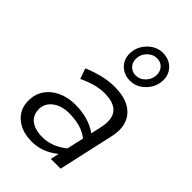

<svg xmlns="http://www.w3.org/2000/svg" viewBox="-236 -887 988 988"><g transform="rotate(45 258.0 -393.5)"><path d="M191 7Q118 7 73.5 -30.5Q29 -68 29 -130Q29 -177 52.5 -212Q76 -247 118.5 -267Q161 -287 216 -287Q263 -287 304.5 -275Q346 -263 377 -240L390 -299Q405 -367 377 -401Q349 -435 279 -435Q249 -435 215.5 -426.5Q182 -418 139 -398L119 -455Q167 -475 209.5 -485Q252 -495 292 -495Q358 -495 400 -472Q442 -449 458.5 -406.5Q475 -364 462 -305L394 0H323L333 -46Q299 -19 264 -6Q229 7 191 7ZM212 -48Q248 -48 280.5 -60.5Q313 -73 345 -98L366 -191Q338 -213 303 -223Q268 -233 223 -233Q168 -233 133 -206Q98 -179 98 -138Q98 -95 128 -71.5Q158 -48 212 -48ZM327 -572Q283 -572 254.5 -599.5Q226 -627 226 -670Q226 -703 242.5 -731Q259 -759 286 -776.5Q313 -794 344 -794Q389 -794 417.5 -766.5Q446 -739 446 -696Q446 -663 429.5 -635Q413 -607 386 -589.5Q359 -572 327 -572ZM327 -612Q358 -612 380.5 -636Q403 -660 403 -692Q403 -718 386.5 -735.5Q370 -753 344 -753Q314 -753 291 -729.5Q268 -706 268 -673Q268 -647 285 -629.5Q302 -612 327 -612Z"/></g></svg>

Font: Red Hat Text
Style: Italic
Weight: 300
Italic angle: -12°
Designer: Pentagram, MCKL
Foundry: Pentagram, MCKL
Version: Version 1.023